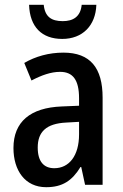

<svg xmlns="http://www.w3.org/2000/svg" viewBox="-20 -769 513 799"><path d="M381 -749H320C315 -699 284 -681 241 -681C194 -681 167 -699 162 -749H101C104 -657 154 -607 239 -607C323 -607 378 -662 381 -749ZM244 -550C183 -550 127 -534 81 -507L111 -434C153 -456 192 -470 230 -470C283 -470 309 -437 309 -360V-329L237 -326C106 -321 36 -262 36 -153C36 -60 84 10 172 10C240 10 280 -17 315 -74H318L334 0H407V-363C407 -486 356 -550 244 -550ZM256 -259 309 -262V-210C309 -120 267 -69 206 -69C163 -69 137 -96 137 -155C137 -220 172 -255 256 -259Z"/></svg>

Font: Noto Sans Armenian Condensed Medium
Style: Regular
Weight: 500
Width: 3
Designer: Monotype Design Team
Foundry: Monotype Imaging Inc.
Version: Version 2.008